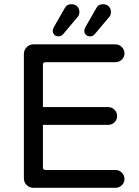

<svg xmlns="http://www.w3.org/2000/svg" viewBox="-20 -894 663 915"><path d="M231.4 -748Q231.4 -755.9 238.3 -767.6L288.1 -854.5Q297.9 -874 321.3 -874Q336.9 -874 347.7 -863.8Q358.4 -853.5 358.4 -836.9Q358.4 -821.3 348.6 -811.5L281.2 -731.4Q272.5 -720.7 258.8 -720.7Q247.1 -720.7 239.3 -728Q231.4 -735.4 231.4 -748ZM381.8 -748Q381.8 -755.9 388.7 -767.6L438.5 -854.5Q448.2 -874 471.7 -874Q487.3 -874 498 -863.8Q508.8 -853.5 508.8 -836.9Q508.8 -821.3 499 -811.5L431.6 -731.4Q422.9 -720.7 409.2 -720.7Q397.5 -720.7 389.6 -728Q381.8 -735.4 381.8 -748ZM93.8 -43.9V-636.7Q93.8 -655.3 106.9 -668.9Q120.1 -682.6 138.7 -682.6H530.3Q547.9 -682.6 560.5 -669.9Q573.2 -657.2 573.2 -639.6Q573.2 -622.1 560.5 -609.9Q547.9 -597.7 530.3 -597.7H196.3Q184.6 -597.7 184.6 -585.9V-383.8H495.1Q512.7 -383.8 525.4 -371.1Q538.1 -358.4 538.1 -340.8Q538.1 -323.2 525.4 -311Q512.7 -298.8 495.1 -298.8H184.6V-95.7Q184.6 -84 196.3 -84H530.3Q547.9 -84 560.5 -71.3Q573.2 -58.6 573.2 -41Q573.2 -23.4 560.5 -11.2Q547.9 1 530.3 1H138.7Q120.1 1 106.9 -12.2Q93.8 -25.4 93.8 -43.9Z"/></svg>

Font: jf-openhuninn-1.1
Style: Regular
Weight: 400
Designer: [Kosugi Maru]
      Designed by Motoya company      

      [Varela Round]
      Joe Prince(Latin component); Avraham Co
Foundry: justfont CO.,LTD.
Version: 1.1